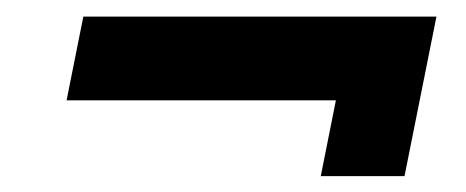

<svg xmlns="http://www.w3.org/2000/svg" viewBox="-20 -533 570 235"><path d="M82 -512.7H514.2L475.1 -317.4H372.6L391.1 -410.2H61.5Z"/></svg>

Font: Sansation
Style: Bold Italic
Weight: 700
Designer: Bernd Montag
Version: Version 1.301